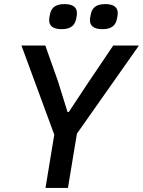

<svg xmlns="http://www.w3.org/2000/svg" viewBox="-20 -921 701 941"><path d="M313 0 357 -266 661 -698H535L417 -523L317 -372H311L264 -523L202 -698H85L246 -261L203 0ZM282 -778C333 -778 349 -802 354 -833C357 -845 357 -851 357 -858C357 -882 341 -901 296 -901C245 -901 229 -877 224 -846C221 -834 221 -828 221 -821C221 -797 237 -778 282 -778ZM482 -778C533 -778 549 -802 554 -833C557 -845 557 -851 557 -858C557 -882 541 -901 496 -901C445 -901 429 -877 424 -846C421 -834 421 -828 421 -821C421 -797 437 -778 482 -778Z"/></svg>

Font: IBM Mono Medium
Style: Italic
Weight: 500
Italic angle: -9°
Monospace: yes
Designer: Mike Abbink, Paul van der Laan, Pieter van Rosmalen
Foundry: Bold Monday
Version: Version 2.3